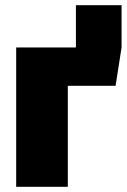

<svg xmlns="http://www.w3.org/2000/svg" viewBox="-20 -716 486 736"><path d="M240 0H42V-534H271V-696H446V-534L423 -387H240Z"/></svg>

Font: Trujillo Black
Style: Regular
Weight: 900
Designer: Fira Sans original fonts by bBox Type GmbH, Carrois Corporate GbR, & Edenspiekermann AG / Changes by Cristiano Sobral
Foundry: Fira Sans original fonts by bBox Type GmbH, Carrois Corporate GbR, & Edenspiekermann AG / Changes by Cristiano Sobral
Version: Version 4.301;July 28, 2020;FontCreator 13.0.0.2655 64-bit